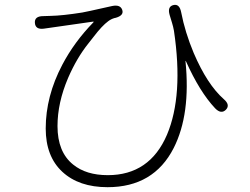

<svg xmlns="http://www.w3.org/2000/svg" viewBox="-20 -736 1040 798"><path d="M427 42Q308 42 239 -22Q170 -86 170 -202Q170 -336 239 -467Q289 -562 368 -643Q371 -647 366 -646L163 -617Q127 -612 125 -641Q123 -669 160 -669Q173 -669 191 -670Q240 -671 322 -684Q339 -687 356 -691L446 -711Q480 -718 488 -695Q496 -672 461 -662L456 -661Q442 -657 430 -648Q404 -629 369 -583Q358 -569 347 -555Q299 -495 263 -412Q219 -309 219 -212Q219 -104 284 -52Q338 -8 428 -8Q602 -8 674 -176Q743 -339 703 -608Q700 -625 695 -641L685 -674Q675 -709 701 -715Q726 -721 733 -685Q749 -602 785 -516Q841 -385 910 -324Q938 -300 919 -280Q899 -260 874 -286Q810 -354 753 -481Q751 -486 751 -481Q773 -261 702 -121Q619 42 427 42Z"/></svg>

Font: Resource Han Rounded CN Light
Style: Regular
Weight: 300
Designer: Cyano Hao (round all glyphs); Ryoko NISHIZUKA 西塚涼子 (kana, bopomofo & ideographs); Paul D. Hunt (Latin, Greek & Cyrillic)
Foundry: Cyano Hao
Version: 0.990